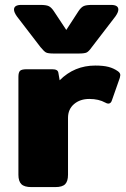

<svg xmlns="http://www.w3.org/2000/svg" viewBox="-20 -762 514 782"><path d="M145 -570 49 -695Q37 -712 37 -723Q37 -742 67 -742H144Q168 -742 178.5 -737Q189 -732 199 -717L250 -640L300 -717Q310 -732 320.5 -737Q331 -742 355 -742H432Q462 -742 462 -723Q462 -712 450 -695L354 -570Q342 -553 333.5 -548.5Q325 -544 300 -544H199Q175 -544 167 -548.5Q159 -553 145 -570ZM55 -50V-449Q55 -467 61.5 -473.5Q68 -480 89 -480H192Q204 -480 210.5 -476.5Q217 -473 218 -464L223 -435Q283 -495 368 -495Q401 -495 422 -489.5Q443 -484 460 -472Q470 -465 470 -456Q470 -453 468 -445L436 -354Q432 -340 421 -340Q416 -340 409 -344Q382 -359 344 -359Q306 -359 281.5 -338Q257 -317 257 -282V-50Q257 -24 245.5 -12Q234 0 205 0H108Q79 0 67 -12Q55 -24 55 -50Z"/></svg>

Font: Mitr SemiBold
Style: Regular
Weight: 600
Designer: Thanarat Vachiruckul
Foundry: Cadson Demak
Version: Version 1.003